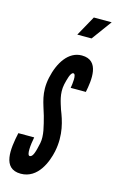

<svg xmlns="http://www.w3.org/2000/svg" viewBox="-129 -775 508 831"><g transform="rotate(15 125.0 -359.5)"><path d="M184 -727 134 -637H198L264 -727ZM234 -407C245 -461 259 -555 177 -555C117 -555 79 -495 64 -425C49 -354 70 -312 85 -260C96 -218 108 -177 101 -142C92 -100 85 -76 71 -76C57 -76 62 -124 69 -159H-2C-18 -85 -31 8 53 8C131 8 162 -77 172 -124C188 -202 167 -262 150 -305C141 -334 126 -371 135 -414C140 -435 148 -471 161 -471C176 -471 169 -424 166 -407Z"/></g></svg>

Font: League Gothic Condensed Italic
Style: Regular
Weight: 400
Width: 3
Designer: Tyler Finck
Foundry: The League of Moveable Type
Version: Version 1.001;PS 001.001;hotconv 1.0.56;makeotf.lib2.0.21325